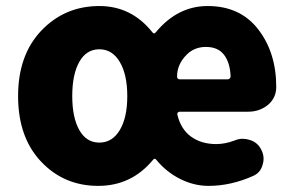

<svg xmlns="http://www.w3.org/2000/svg" viewBox="-20 -603 978 637"><path d="M305.7 13.7Q192.4 13.7 116.2 -66.9Q40 -147.5 40 -284.2Q40 -420.9 117.7 -502Q195.3 -583 309.6 -583Q416 -583 485.4 -496.1Q491.2 -488.3 497.1 -496.1Q569.3 -583 668.9 -583Q775.4 -583 835 -507.8Q896.5 -429.7 896.5 -314.5Q896.5 -279.3 870.1 -255.9Q841.8 -232.4 803.7 -232.4H576.2Q572.3 -232.4 569.8 -229.5Q567.4 -226.6 568.4 -222.7Q580.1 -173.8 614.3 -149.4Q648.4 -125 697.3 -125Q726.6 -125 757.8 -136.7Q771.5 -142.6 785.2 -142.6Q796.9 -142.6 808.6 -138.7Q834 -130.9 845.7 -108.4Q854.5 -92.8 854.5 -76.2Q854.5 -66.4 851.6 -57.6Q844.7 -30.3 820.3 -19.5Q746.1 13.7 671.9 13.7Q624 13.7 578.6 -8.8Q533.2 -31.2 499 -72.3Q493.2 -80.1 487.3 -72.3Q416 13.7 305.7 13.7ZM309.6 -129.9Q352.5 -129.9 377.4 -171.4Q402.3 -212.9 402.3 -284.2Q402.3 -355.5 377.4 -397.5Q352.5 -439.5 309.6 -439.5Q266.6 -439.5 243.2 -397.9Q219.7 -356.4 219.7 -284.2Q219.7 -212.9 243.2 -171.4Q266.6 -129.9 309.6 -129.9ZM567.4 -348.6Q567.4 -345.7 569.3 -342.8Q572.3 -339.8 576.2 -339.8H735.4Q739.3 -339.8 742.2 -342.8Q745.1 -345.7 745.1 -349.6Q745.1 -349.6 745.1 -349.6Q743.2 -395.5 723.1 -421.4Q703.1 -447.3 663.1 -447.3Q626 -447.3 600.6 -422.9Q567.4 -390.6 567.4 -348.6Z"/></svg>

Font: Gen Jyuu GothicX Heavy
Style: Bold
Weight: 900
Designer: [Source Han Sans]
Ryoko NISHIZUKA  (kana & ideographs); Paul D. Hunt (Latin, Greek & Cyrillic); Wenlong ZHANG  (bopomofo
Version: Version 1.002.20150607